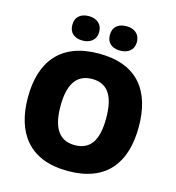

<svg xmlns="http://www.w3.org/2000/svg" viewBox="-132 -1040 1062 1161"><g transform="rotate(15 398.5 -459.0)"><path d="M197 -851C197 -799 233 -775 281 -775C326 -775 365 -799 365 -851C365 -904 326 -928 281 -928C233 -928 197 -904 197 -851ZM432 -851C432 -799 468 -775 517 -775C562 -775 601 -799 601 -851C601 -904 562 -928 517 -928C468 -928 432 -904 432 -851ZM745 -358C745 -580 643 -725 399 -725C158 -725 51 -581 51 -359C51 -136 158 10 398 10C643 10 745 -137 745 -358ZM255 -358C255 -486 295 -566 399 -566C503 -566 541 -486 541 -358C541 -230 503 -152 398 -152C296 -152 255 -230 255 -358Z"/></g></svg>

Font: Noto Sans UI Black
Style: Regular
Weight: 900
Designer: Monotype Design Team
Foundry: Monotype Imaging Inc.
Version: Version 1.901